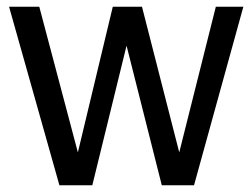

<svg xmlns="http://www.w3.org/2000/svg" viewBox="-20 -552 752 572"><path d="M157 0H255L357 -416L462 0H558L705 -532H623L514 -98L403 -532H316L212 -98L97 -532H7Z"/></svg>

Font: Ronzino
Style: Regular
Weight: 400
Designer: Nunzio Mazzaferro
Foundry: Collletttivo
Version: Version 1.000;Glyphs 3.3 (3337)